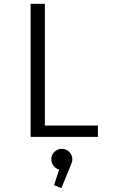

<svg xmlns="http://www.w3.org/2000/svg" viewBox="-20 -720 610 1010"><path d="M216 -59.5H495V0H141V-700H216ZM360.5 117.5Q360.5 131.5 354 144.5L303 269.5L264.5 254L291 172Q273 167 261.5 152Q250 137 250 117.5Q250 95 266.2 79Q282.5 63 305.5 63Q328 63 344.2 79Q360.5 95 360.5 117.5Z"/></svg>

Font: League Mono Narrow Light
Style: Regular
Weight: 300
Width: 3
Designer: Tyler Finck
Foundry: The League of Moveable Type / Tyler Finck
Version: Version 2.210